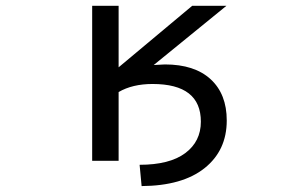

<svg xmlns="http://www.w3.org/2000/svg" viewBox="-20 -544 1040 652"><path d="M382.8 -315.4 632.8 -524.4H749L502 -323.2Q518.6 -324.2 540 -325.2Q640.6 -325.2 695.3 -274.9Q750 -224.6 750 -134.8Q750 -33.2 674.8 26.9Q599.6 86.9 460.9 87.9L454.1 15.6Q555.7 15.6 608.9 -23.9Q662.1 -63.5 662.1 -130.9Q662.1 -258.8 498 -258.8Q429.7 -258.8 382.8 -231.4V2H293V-524.4H382.8Z"/></svg>

Font: GenEi Gothic M Regular
Style: Regular
Weight: 400
Designer: o_tamon (Modified); [Source Han Sans]
Ryoko NISHIZUKA  (kana & ideographs); Paul D. Hunt (Latin, Greek & Cyrillic); Wenl
Version: Version 1.1a;Original Version 1.004